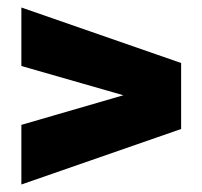

<svg xmlns="http://www.w3.org/2000/svg" viewBox="-20 -568 540 512"><path d="M463 -224 37 -76V-235L309 -314L37 -392V-548L463 -400Z"/></svg>

Font: Blinker ExtraBold
Style: Regular
Weight: 800
Designer: Juergen Huber
Foundry: supertype
Version: Version 1.017;hotconv 1.0.117;makeotfexe 2.5.65602